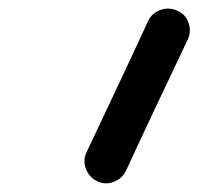

<svg xmlns="http://www.w3.org/2000/svg" viewBox="-20 -630 461 446"><path d="M416 -538Q380 -462 344 -386Q308 -310 273 -234Q264 -215 244 -207.5Q224 -200 206 -209Q187 -218 179.5 -238Q172 -258 181 -276Q217 -353 253 -429Q289 -505 324 -581Q333 -600 353 -607Q373 -614 392 -605Q411 -597 418 -577Q425 -557 416 -538Z"/></svg>

Font: FRB American Cursive Guidelines Arrows Ultra
Style: Bold Italic
Weight: 1000
Italic angle: -25°
Version: Version 2.0;Modular Font Editor K font №1